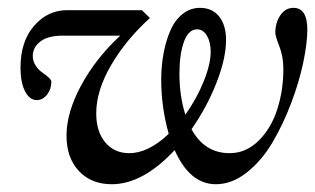

<svg xmlns="http://www.w3.org/2000/svg" viewBox="-20 -458 803 489"><path d="M264.6 11.2Q212.4 11.2 180.9 -22.5Q149.4 -56.2 149.4 -112.3Q149.4 -171.4 186.5 -240.2Q223.6 -309.1 286.1 -367.2H139.6Q102.1 -367.2 82.8 -352.3Q63.5 -337.4 63.5 -315.4Q63.5 -302.2 70.8 -291Q78.1 -279.8 87.2 -273.7Q96.2 -267.6 103.5 -261Q110.8 -254.4 110.8 -250Q110.8 -231 99.9 -217Q88.9 -203.1 73.7 -203.1Q55.2 -203.1 43.7 -225.6Q32.2 -248 32.2 -285.6Q32.2 -352.5 66.9 -392.3Q101.6 -432.1 150.9 -432.1H341.3L361.8 -412.1Q301.3 -357.4 263.2 -292.5Q225.1 -227.5 225.1 -169.4Q225.1 -123 248 -95.5Q271 -67.9 309.1 -67.9Q357.9 -67.9 409.7 -117.2Q390.6 -185.1 390.6 -254.4Q390.6 -290.5 396.7 -322.8Q402.8 -355 414.3 -381.1Q425.8 -407.2 445.3 -422.6Q464.8 -438 489.3 -438Q520.5 -438 538.1 -416Q555.7 -394 555.7 -356Q555.7 -309.6 531.5 -247.6Q507.3 -185.5 467.8 -128.9Q501 -67.9 564.9 -67.9Q606 -67.9 637.9 -98.9Q669.9 -129.9 685.8 -178.5Q701.7 -227.1 701.7 -282.7Q701.7 -314 691.4 -340.1Q681.2 -366.2 681.2 -374.5Q681.2 -399.9 693.8 -418.9Q706.5 -438 727.5 -438Q762.7 -438 762.7 -382.3Q762.7 -348.1 752.4 -299.1Q742.2 -250 721.7 -195.8Q701.2 -141.6 674.1 -95.5Q647 -49.3 608.9 -19Q570.8 11.2 529.8 11.2Q463.4 11.2 424.8 -75.7Q343.8 11.2 264.6 11.2ZM437 -270.5Q437 -212.9 452.1 -166Q481 -206.5 498.8 -250.7Q516.6 -294.9 516.6 -326.2Q516.6 -350.6 507.1 -366.9Q497.6 -383.3 481.9 -383.3Q460 -383.3 448.5 -351.6Q437 -319.8 437 -270.5Z"/></svg>

Font: Elstob 14pt
Style: Italic
Weight: 400
Italic angle: -20°
Designer: Peter S. Baker
Version: Version 1.015